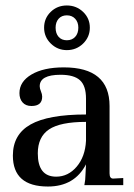

<svg xmlns="http://www.w3.org/2000/svg" viewBox="-20 -676 490 701"><path d="M224 -493Q190 -493 165.5 -517Q141 -541 141 -575Q141 -609 165 -632.5Q189 -656 224 -656Q259 -656 283.5 -632.5Q308 -609 308 -575Q308 -541 283.5 -517Q259 -493 224 -493ZM183 -575Q183 -554 194 -541.5Q205 -529 224 -529Q243 -529 254.5 -541.5Q266 -554 266 -575Q266 -595 254.5 -607.5Q243 -620 224 -620Q205 -620 194 -607.5Q183 -595 183 -575ZM393 -24 430 -26V0H288Q292 -20 292 -37L294 -76Q252 5 155 5Q27 5 27 -108Q27 -185 91.5 -221.5Q156 -258 294 -258V-316Q294 -363 272 -383Q250 -403 201 -403Q125 -403 125 -361Q125 -353 129.5 -342.5Q134 -332 134 -323Q134 -289 95 -289Q74 -289 62.5 -302Q51 -315 51 -336Q51 -378 95 -404Q139 -430 213 -430Q380 -430 380 -289V-43Q380 -24 393 -24ZM185 -31Q229 -31 260 -67.5Q291 -104 294 -162V-231Q200 -231 159 -203.5Q118 -176 118 -116Q118 -31 185 -31Z"/></svg>

Font: Unna
Style: Regular
Weight: 400
Designer: Jorge de Buen U.
Foundry: Omnibus-Type
Version: Version 2.006;PS 002.006;hotconv 1.0.70;makeotf.lib2.5.58329